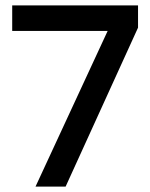

<svg xmlns="http://www.w3.org/2000/svg" viewBox="-20 -688 554 708"><path d="M111 0 377 -574H25V-668H489V-586L222 0Z"/></svg>

Font: Gantari SemiBold
Style: Regular
Weight: 600
Designer: Anugrah Pasau
Foundry: Lafontype
Version: Version 1.000; ttfautohint (v1.8.4)